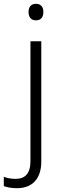

<svg xmlns="http://www.w3.org/2000/svg" viewBox="-72 -749 325 1009"><path d="M78 -686C78 -658 92 -642 117 -642C142 -642 156 -658 156 -686C156 -713 142 -729 117 -729C92 -729 78 -713 78 -686ZM17 240C98 240 145 190 145 100V-532H88V99C88 163 59 191 11 191C-12 191 -32 188 -52 180V229C-35 235 -13 240 17 240Z"/></svg>

Font: Noto Sans Meetei Mayek Light
Style: Regular
Weight: 300
Designer: Monotype Design Team and Neelakash Kshetrimayum
Foundry: Monotype Imaging Inc.
Version: Version 2.002